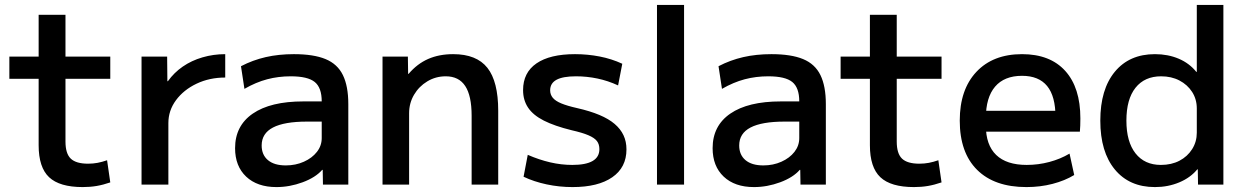

<svg xmlns="http://www.w3.org/2000/svg" viewBox="-20 -750 5067 780"><path d="M316 10Q222 10 179.5 -30Q137 -70 137 -160V-430H18V-520H137V-690H246V-520H428V-430H246V-175Q246 -126 267.5 -105.5Q289 -85 338 -85Q358 -85 376.5 -88.5Q395 -92 415 -99L428 -9Q399 1 372.5 5.5Q346 10 316 10Z M555 0V-520H659L660 -420H662Q687 -455 722.5 -479.5Q758 -504 802.5 -517Q847 -530 895 -530V-435Q831 -435 778.5 -410Q726 -385 695 -343Q664 -301 664 -250V0Z M1103 10Q1025 10 980 -32.5Q935 -75 935 -148Q935 -239 1007 -288.5Q1079 -338 1212 -338H1287Q1287 -394 1258.5 -417Q1230 -440 1161 -440Q1111 -440 1065.5 -428Q1020 -416 973 -389L959 -481Q1007 -506 1059.5 -518Q1112 -530 1174 -530Q1254 -530 1302.5 -510Q1351 -490 1373 -445Q1395 -400 1395 -327V0H1292L1291 -60H1289Q1262 -29 1209.5 -9.5Q1157 10 1103 10ZM1141 -78Q1181 -78 1214.5 -93Q1248 -108 1267.5 -133Q1287 -158 1287 -189V-256H1227Q1135 -256 1089 -232Q1043 -208 1043 -159Q1043 -121 1068.5 -99.5Q1094 -78 1141 -78Z M1534 0V-520H1637L1638 -450H1640Q1675 -491 1719.5 -510.5Q1764 -530 1821 -530Q1916 -530 1960 -474.5Q2004 -419 2004 -300V0H1896V-280Q1896 -361 1870 -400.5Q1844 -440 1791 -440Q1750 -440 1716 -419.5Q1682 -399 1662 -365Q1642 -331 1642 -290V0Z M2306 10Q2252 10 2200.5 -1Q2149 -12 2107 -32L2124 -121Q2170 -101 2215 -90.5Q2260 -80 2305 -80Q2360 -80 2387.5 -96Q2415 -112 2415 -144Q2415 -164 2405 -177Q2395 -190 2370.5 -200.5Q2346 -211 2302 -221Q2233 -238 2189.5 -260Q2146 -282 2125.5 -312.5Q2105 -343 2105 -384Q2105 -455 2159.5 -492.5Q2214 -530 2316 -530Q2367 -530 2416 -520.5Q2465 -511 2508 -491L2491 -403Q2450 -422 2407 -431Q2364 -440 2320 -440Q2267 -440 2241 -426Q2215 -412 2215 -383Q2215 -366 2225.5 -353Q2236 -340 2260 -330Q2284 -320 2324 -311Q2377 -299 2415 -283Q2453 -267 2477 -246.5Q2501 -226 2513 -200.5Q2525 -175 2525 -143Q2525 -70 2467.5 -30Q2410 10 2306 10Z M2649 0V-730H2759V0Z M3043 10Q2965 10 2920 -32.5Q2875 -75 2875 -148Q2875 -239 2947 -288.5Q3019 -338 3152 -338H3227Q3227 -394 3198.5 -417Q3170 -440 3101 -440Q3051 -440 3005.5 -428Q2960 -416 2913 -389L2899 -481Q2947 -506 2999.5 -518Q3052 -530 3114 -530Q3194 -530 3242.5 -510Q3291 -490 3313 -445Q3335 -400 3335 -327V0H3232L3231 -60H3229Q3202 -29 3149.5 -9.5Q3097 10 3043 10ZM3081 -78Q3121 -78 3154.5 -93Q3188 -108 3207.5 -133Q3227 -158 3227 -189V-256H3167Q3075 -256 3029 -232Q2983 -208 2983 -159Q2983 -121 3008.5 -99.5Q3034 -78 3081 -78Z M3693 10Q3599 10 3556.5 -30Q3514 -70 3514 -160V-430H3395V-520H3514V-690H3623V-520H3805V-430H3623V-175Q3623 -126 3644.5 -105.5Q3666 -85 3715 -85Q3735 -85 3753.5 -88.5Q3772 -92 3792 -99L3805 -9Q3776 1 3749.5 5.5Q3723 10 3693 10Z M4150 10Q4020 10 3949.5 -60Q3879 -130 3879 -260Q3879 -386 3946.5 -458Q4014 -530 4132 -530Q4246 -530 4307.5 -462Q4369 -394 4369 -269Q4369 -256 4368.5 -240Q4368 -224 4367 -215H3939V-300H4285L4268 -274Q4268 -359 4234 -400.5Q4200 -442 4132 -442Q4060 -442 4022.5 -398Q3985 -354 3985 -270V-240Q3985 -161 4027 -120.5Q4069 -80 4151 -80Q4198 -80 4243 -92Q4288 -104 4325 -126L4344 -39Q4306 -16 4256 -3Q4206 10 4150 10Z M4672 10Q4568 10 4509 -61.5Q4450 -133 4450 -260Q4450 -387 4509 -458.5Q4568 -530 4672 -530Q4725 -530 4768.5 -511.5Q4812 -493 4840 -458H4842V-730H4950V0H4847L4846 -62H4844Q4816 -28 4770.5 -9Q4725 10 4672 10ZM4696 -80Q4739 -80 4771.5 -97Q4804 -114 4823 -144Q4842 -174 4842 -211V-309Q4842 -347 4823 -376.5Q4804 -406 4771.5 -423Q4739 -440 4697 -440Q4630 -440 4593 -393.5Q4556 -347 4556 -260Q4556 -174 4593 -127Q4630 -80 4696 -80Z"/></svg>

Font: M PLUS 2 Thin Medium
Style: Regular
Weight: 500
Version: Version 1.001